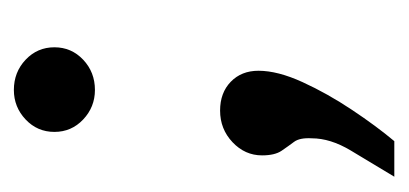

<svg xmlns="http://www.w3.org/2000/svg" viewBox="-172 -256 575 270"><g transform="rotate(-90 115.0 -120.5)"><path d="M124 -274Q100 -274 82.5 -290.5Q65 -307 65 -331Q65 -355 82.5 -371.5Q100 -388 124 -388Q149 -388 166.5 -371.5Q184 -355 184 -331Q184 -307 166.5 -290.5Q149 -274 124 -274ZM2 147Q22 114 39 85.5Q56 57 56 31Q57 14 51 6Q45 -2 38.5 -11.5Q32 -21 32 -39Q32 -63 50.5 -80.5Q69 -98 95 -98Q120 -98 135.5 -83Q151 -68 151 -44Q151 -17 135 18Q119 53 96 87.5Q73 122 52 147Z"/></g></svg>

Font: Alumni Sans Thin
Style: Bold Italic
Weight: 700
Italic angle: -8°
Version: Version 1.016